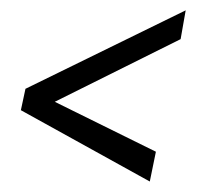

<svg xmlns="http://www.w3.org/2000/svg" viewBox="-20 -449 399 368"><path d="M20 -237.8 28.8 -278.8 335.9 -429.2 326.2 -374 85 -253.9 278.8 -158.2 267.1 -101.1Z"/></svg>

Font: UVF Lobster12
Style: Regular
Weight: 400
Designer: Pablo Impallari
Foundry: Pablo Impallari. www.impallari.com
Version: Version 1.004